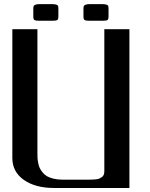

<svg xmlns="http://www.w3.org/2000/svg" viewBox="-20 -937 748 957"><path d="M521 -896V-854Q521 -841.8 516.1 -837.6Q511.2 -833.5 489.7 -833.5H427.2Q406.2 -833.5 401.1 -837.6Q396 -841.8 396 -854V-896Q396.5 -903.3 397.5 -906.5Q398.4 -909.7 405.5 -913.1Q412.6 -916.5 427.2 -916.5H489.7Q504.4 -916.5 511.5 -913.6Q518.6 -910.6 519.5 -907.5Q520.5 -904.3 521 -896ZM271 -896V-854Q271 -841.8 266.1 -837.6Q261.2 -833.5 239.7 -833.5H177.2Q156.2 -833.5 151.1 -837.6Q146 -841.8 146 -854V-896Q146.5 -903.3 147.5 -906.5Q148.4 -909.7 155.5 -913.1Q162.6 -916.5 177.2 -916.5H239.7Q254.4 -916.5 261.5 -913.6Q268.6 -910.6 269.5 -907.5Q270.5 -904.3 271 -896ZM625 -791.5V0H250Q156.2 0 98.9 -40.3Q41.5 -80.6 41.5 -149.9V-791.5H166.5V-172.9Q166.5 -159.7 167 -149.9Q167.5 -140.1 170.2 -125.5Q172.9 -110.8 177.7 -100.3Q182.6 -89.8 191.9 -78.1Q201.2 -66.4 213.9 -58.8Q226.6 -51.3 246.6 -46.4Q266.6 -41.5 291.5 -41.5H416.5Q430.7 -41.5 437.7 -41.7Q444.8 -42 456.5 -43Q468.3 -43.9 474.4 -46.6Q480.5 -49.3 487.3 -54Q494.1 -58.6 497.1 -65.9Q500 -73.2 500 -83.5V-791.5Z"/></svg>

Font: Gputeks
Style: Bold
Weight: 600
Width: 8
Version: Version 0.9